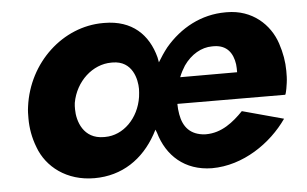

<svg xmlns="http://www.w3.org/2000/svg" viewBox="-41 -529 955 598"><g transform="rotate(-5 436.5 -230.0)"><path d="M45 -231C43 -218 43 -206 43 -194C43 -164 48 -134 60 -103C83 -40 145 9 232 9C319 9 385 -37 426 -110C429 -115 431 -120 434 -125C435 -122 437 -118 438 -115C459 -42 514 9 599 10C697 10 786 -52 836 -124L707 -159C676 -127 639 -97 590 -97C589 -97 587 -97 586 -97C541 -100 519 -126 512 -166C510 -177 509 -188 509 -199L846 -198V-199H847C850 -208 853 -225 854 -234C856 -247 856 -260 856 -272C856 -300 851 -329 841 -359C821 -419 767 -470 687 -470C686 -470 684 -470 683 -470C607 -470 541 -434 493 -377C482 -363 472 -348 463 -333C462 -338 461 -344 460 -349C441 -421 391 -470 304 -470C303 -470 301 -470 300 -470C175 -470 63 -368 45 -231ZM525 -281C530 -294 536 -305 543 -316C566 -349 599 -368 632 -368C634 -368 637 -368 639 -368C679 -367 697 -341 702 -306C703 -298 703 -290 703 -281ZM191 -230C203 -297 257 -345 315 -345C316 -345 318 -345 319 -345C382 -345 394 -285 394 -256C394 -248 393 -240 392 -231C382 -165 333 -116 276 -116C275 -116 273 -116 272 -116C208 -116 190 -173 190 -210C190 -217 190 -223 191 -230Z"/></g></svg>

Font: Jost
Style: Bold Italic
Weight: 700
Italic angle: -5°
Version: Version 3.710